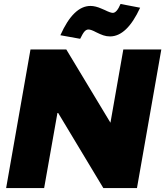

<svg xmlns="http://www.w3.org/2000/svg" viewBox="-20 -950 835 970"><path d="M315 -700H134L11 0H203L271 -384L502 0H672L795 -700H603L538 -330ZM427 -801Q440 -801 466 -787Q486 -777 502 -771.5Q518 -766 536 -766Q621 -766 688 -911L589 -930Q570 -885 550 -885Q538 -885 510 -899Q507 -900 492.5 -906.5Q478 -913 464 -916.5Q450 -920 437 -920Q351 -920 285 -772L385 -754Q398 -781 407 -791Q416 -801 427 -801Z"/></svg>

Font: Geom Black
Style: Bold Italic
Weight: 900
Italic angle: -10°
Version: Version 1.102